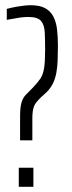

<svg xmlns="http://www.w3.org/2000/svg" viewBox="-20 -716 276 736"><path d="M57 -178V-270Q57 -305 62.5 -323Q68 -341 77.5 -351Q87 -361 97 -371L106 -380Q125 -400 135 -415Q145 -430 149 -454.5Q153 -479 153 -524Q153 -564 151.5 -592.5Q150 -621 137 -636Q124 -651 88 -651Q82 -651 74 -650.5Q66 -650 55.5 -648.5Q45 -647 33 -644.5Q21 -642 6 -640V-682Q25 -687 42 -690Q59 -693 73 -694.5Q87 -696 97 -696Q132 -696 152.5 -685Q173 -674 184 -653.5Q195 -633 198.5 -604.5Q202 -576 202 -541Q202 -512 201 -485.5Q200 -459 196 -437Q192 -415 183 -396.5Q174 -378 159 -363L137 -343Q127 -333 120 -324.5Q113 -316 110 -307.5Q107 -299 105.5 -288Q104 -277 104 -262V-178ZM52 0V-73H108V0Z"/></svg>

Font: Saira UltraCondensed Light
Style: Regular
Weight: 300
Width: 1
Designer: Hector Gatti with collaboration of the Omnibus-Type team
Foundry: Omnibus-Type
Version: Version 1.101